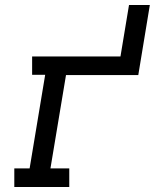

<svg xmlns="http://www.w3.org/2000/svg" viewBox="-20 -745 640 765"><path d="M37 0V-74H98L160 -447H108V-520H460L494 -725H577L531 -446H243L181 -74H256V0Z"/></svg>

Font: Iosevka Etoile Oblique
Style: Regular
Weight: 400
Italic angle: -9°
Designer: Belleve Invis
Foundry: Belleve Invis
Version: Version 15.5.2; ttfautohint (v1.8.4)